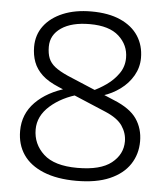

<svg xmlns="http://www.w3.org/2000/svg" viewBox="-52 -757 708 813"><g transform="rotate(5 302.0 -350.0)"><path d="M302 10Q220 10 162.5 -13.5Q105 -37 76 -79.5Q47 -122 47 -180Q47 -252 96.5 -302.5Q146 -353 232 -377L286 -356Q210 -336 161 -292.5Q112 -249 112 -192Q112 -130 158 -87.5Q204 -45 302 -45Q400 -45 446.5 -82Q493 -119 493 -174Q493 -209 472.5 -239.5Q452 -270 400 -292L194 -379Q148 -398 122.5 -422Q97 -446 86 -475.5Q75 -505 75 -540Q75 -591 103.5 -629Q132 -667 183.5 -688.5Q235 -710 304 -710Q377 -710 427.5 -687.5Q478 -665 504 -625Q530 -585 530 -532Q530 -492 510 -457Q490 -422 456 -397Q422 -372 383 -360L335 -375Q365 -388 395.5 -409.5Q426 -431 446.5 -460.5Q467 -490 467 -527Q467 -581 426 -618.5Q385 -656 302 -656Q225 -656 181 -626Q137 -596 137 -546Q137 -517 145 -497Q153 -477 172.5 -461.5Q192 -446 228 -430L432 -344Q501 -316 529 -275Q557 -234 557 -180Q557 -125 528.5 -82Q500 -39 443.5 -14.5Q387 10 302 10Z"/></g></svg>

Font: REM ExtraLight
Style: Regular
Weight: 250
Designer: Octavio Pardo
Foundry: Ashler Design
Version: Version 1.005;gftools[0.9.28]